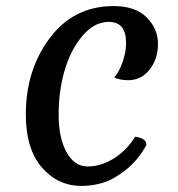

<svg xmlns="http://www.w3.org/2000/svg" viewBox="-20 -597 585 632"><path d="M425 -147Q462 -142 462 -120Q435 -70 394.5 -38Q354 -6 319 4.5Q284 15 248 15Q171 15 118 -45.5Q65 -106 65 -221Q65 -367 144 -472Q223 -577 354 -577Q426 -577 463 -539.5Q500 -502 500 -452.5Q500 -403 472.5 -368Q445 -333 402 -333Q375 -333 356 -342Q372 -360 383.5 -392.5Q395 -425 395 -456Q395 -525 338 -525Q290 -525 251 -478.5Q212 -432 192.5 -364.5Q173 -297 173 -220Q173 -143 199 -96Q225 -49 268.5 -49Q312 -49 354 -75Q396 -101 425 -147Z"/></svg>

Font: Merienda
Style: Regular
Weight: 400
Designer: Eduardo Rodriguez Tunni
Foundry: Eduardo Rodriguez Tunni
Version: Version 1.001